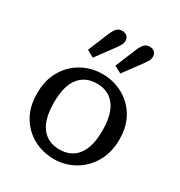

<svg xmlns="http://www.w3.org/2000/svg" viewBox="-184 -903 975 1041"><g transform="rotate(30 304.0 -382.0)"><path d="M304 12Q236 12 177.5 -19Q119 -50 83.5 -109Q48 -168 48 -252Q48 -336 83.5 -396Q119 -456 177.5 -488Q236 -520 304 -520Q372 -520 430.5 -489Q489 -458 524.5 -399.5Q560 -341 560 -258Q560 -175 524.5 -114.5Q489 -54 430.5 -21Q372 12 304 12ZM304 -48Q376 -48 416 -99Q456 -150 456 -252Q456 -357 416 -408.5Q376 -460 304 -460Q232 -460 192 -409Q152 -358 152 -256Q152 -151 192 -99.5Q232 -48 304 -48ZM169 -594 221 -720Q233 -749 245.5 -762.5Q258 -776 279 -776Q300 -776 310.5 -764.5Q321 -753 321 -738Q321 -723 314.5 -711Q308 -699 297 -684L213 -570ZM341 -594 393 -720Q405 -749 417.5 -762.5Q430 -776 451 -776Q472 -776 482.5 -764.5Q493 -753 493 -738Q493 -723 486.5 -711Q480 -699 469 -684L385 -570Z"/></g></svg>

Font: Source Serif 4 Caption
Style: Regular
Weight: 400
Designer: Frank Grießhammer
Foundry: Adobe Systems Incorporated
Version: Version 4.004;hotconv 1.0.117;makeotfexe 2.5.65602